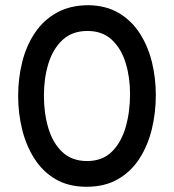

<svg xmlns="http://www.w3.org/2000/svg" viewBox="-20 -696 660 728"><path d="M308.1 12.2Q239.7 12.2 190.4 -16.8Q141.1 -45.9 109.9 -95.5Q78.6 -145 63.7 -206.3Q48.8 -267.6 48.8 -332Q48.8 -398.9 64.2 -460.7Q79.6 -522.5 112.1 -571Q144.5 -619.6 195.3 -647.9Q246.1 -676.3 316.9 -676.3Q383.8 -674.8 431.9 -645.8Q480 -616.7 510.7 -568.4Q541.5 -520 556.2 -460Q570.8 -399.9 570.8 -335.9Q570.8 -268.6 555.7 -206.3Q540.5 -144 508.8 -94.7Q477.1 -45.4 427.2 -16.6Q377.4 12.2 308.1 12.2ZM310.1 -85.4Q368.2 -85.4 404.1 -120.8Q439.9 -156.2 456.5 -214.1Q473.1 -272 473.1 -339.8Q473.1 -403.3 456.3 -457.8Q439.5 -512.2 403.8 -545.4Q368.2 -578.6 311.5 -578.6Q253.9 -578.6 217.3 -544.7Q180.7 -510.7 163.6 -455.1Q146.5 -399.4 146.5 -333Q146.5 -266.6 163.3 -210.2Q180.2 -153.8 216.3 -119.6Q252.4 -85.4 310.1 -85.4Z"/></svg>

Font: Manjari
Style: Bold
Weight: 700
Designer: Santhosh Thottingal <santhosh.thottingal@gmail.com>
Version: Version 2.000